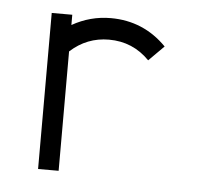

<svg xmlns="http://www.w3.org/2000/svg" viewBox="-35 -360 417 391"><g transform="rotate(5 173.5 -164.5)"><path d="M56 -324H98V-303Q135 -324 177 -324Q244 -324 291 -276L260 -245Q226 -280 177 -280Q132 -280 98 -249V-5H56Z"/></g></svg>

Font: HiLo-Deco
Style: Deco
Weight: 500
Version: Version 001.000